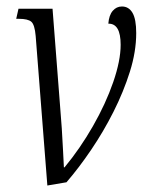

<svg xmlns="http://www.w3.org/2000/svg" viewBox="-20 -563 453 592"><path d="M90 -452Q87 -487 76.5 -496Q66 -505 38 -505H30L37 -536H142L165 -239Q168 -205 170.5 -167Q173 -129 174.5 -96.5Q176 -64 177 -47H179Q227 -105 266.5 -174Q306 -243 329 -309.5Q352 -376 352 -425Q352 -491 314 -490Q316 -516 327.5 -529.5Q339 -543 356 -543Q377 -543 388.5 -523.5Q400 -504 400 -461Q400 -404 380.5 -342Q361 -280 330 -218.5Q299 -157 261 -101Q223 -45 185 -1L126 9Z"/></svg>

Font: Noto Serif ExtraCondensed Light
Style: Italic
Weight: 300
Width: 2
Italic angle: -12°
Designer: Monotype Design Team
Foundry: Monotype Imaging Inc.
Version: Version 2.014; ttfautohint (v1.8.4.7-5d5b)